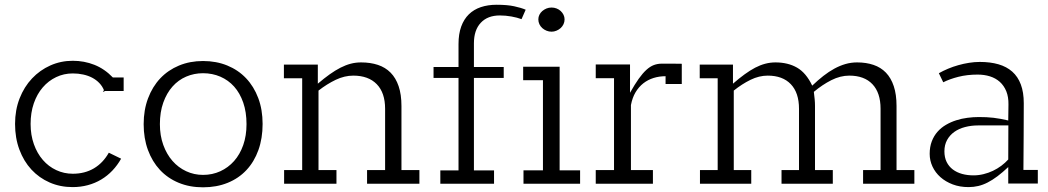

<svg xmlns="http://www.w3.org/2000/svg" viewBox="-20 -780 4450 815"><path d="M423.8 -392.6 422.9 -393.6 421.4 -397Q414.1 -414.6 401.4 -427.7Q388.7 -440.9 371.6 -450Q354.5 -459 333.5 -463.6Q312.5 -468.3 289.1 -468.3Q251 -468.3 218.3 -452.6Q185.5 -437 161.4 -408.9Q137.2 -380.9 123.5 -341.3Q109.9 -301.8 109.9 -253.9Q109.9 -207 123.8 -168Q137.7 -128.9 161.9 -101.1Q186 -73.2 218.8 -57.9Q251.5 -42.5 289.1 -42.5Q339.8 -42.5 378.7 -65.4Q417.5 -88.4 441.9 -131.8L494.1 -106.4Q478.5 -78.6 457.3 -56.2Q436 -33.7 409.9 -18.1Q383.8 -2.4 353 5.9Q322.3 14.2 288.1 14.2Q235.4 14.2 190.7 -5.4Q146 -24.9 113.3 -60.3Q80.6 -95.7 62.3 -145Q43.9 -194.3 43.9 -253.9Q43.9 -313 63.2 -362.3Q82.5 -411.6 116 -447Q149.4 -482.4 193.8 -502.2Q238.3 -522 289.1 -522Q337.4 -522 380.6 -504.9Q423.8 -487.8 459 -451.2H504.9V-393.6H425.8ZM423.8 -392.6 416 -389.6Q417.5 -390.1 419.4 -392.1Q418.5 -391.6 417.7 -391.4Q417 -391.1 417 -391.6Q417 -392.1 418 -393.3Q418.9 -394.5 421.4 -397L423.3 -398.9Q423.3 -397 423.6 -395.5Q423.8 -394 423.8 -392.6Z M841.8 15.1Q784.7 15.1 738.3 -4.2Q691.9 -23.4 658.9 -58.8Q626 -94.2 607.9 -143.6Q589.8 -192.9 589.8 -252.9Q589.8 -313 608.4 -362.5Q627 -412.1 660.2 -447.3Q693.4 -482.4 739.7 -501.7Q786.1 -521 841.8 -521Q897.9 -521 944.6 -502Q991.2 -482.9 1024.4 -448Q1057.6 -413.1 1076.2 -363.8Q1094.7 -314.5 1094.7 -253.9Q1094.7 -192.9 1076.9 -143.1Q1059.1 -93.3 1026.1 -58.1Q993.2 -22.9 946.3 -3.9Q899.4 15.1 841.8 15.1ZM841.8 -469.2Q803.7 -469.2 770.3 -454.8Q736.8 -440.4 712.2 -412.6Q687.5 -384.8 673.1 -344.5Q658.7 -304.2 658.7 -252.9Q658.7 -204.6 673.1 -164.8Q687.5 -125 712.2 -96.9Q736.8 -68.8 770.3 -53.2Q803.7 -37.6 841.8 -37.6Q881.3 -37.6 915 -53Q948.7 -68.4 973.6 -96.4Q998.5 -124.5 1012.5 -164.3Q1026.4 -204.1 1026.4 -252.9Q1026.4 -304.2 1012.5 -344.5Q998.5 -384.8 973.9 -412.4Q949.2 -439.9 915.3 -454.6Q881.3 -469.2 841.8 -469.2Z M1538.1 0V-58.1H1614.7V-318.4Q1614.7 -386.2 1579.3 -422.6Q1543.9 -459 1479.5 -459Q1442.4 -459 1405 -441.2Q1367.7 -423.3 1332 -395.5V-58.1H1408.2V0H1186V-58.1H1262.7V-447.8H1185.1V-505.9H1329.1V-424.8Q1356 -447.8 1379.6 -464.6Q1403.3 -481.4 1425.3 -492.7Q1447.3 -503.9 1468.5 -509.5Q1489.7 -515.1 1512.7 -515.1Q1552.2 -515.1 1584 -504.6Q1615.7 -494.1 1637.9 -471.7Q1660.2 -449.2 1672.1 -414.1Q1684.1 -378.9 1684.1 -330.1V-58.1H1760.3V0Z M2193.8 -698.7Q2175.3 -705.6 2150.9 -710Q2126.5 -714.4 2101.6 -714.4Q2049.8 -714.4 2020.8 -683.3Q1991.7 -652.3 1991.7 -596.2V-495.6H2118.2V-449.2H1991.7V-56.6H2077.1V0H1849.1V-56.6H1926.3V-449.2H1820.3V-495.6H1926.3V-593.3Q1926.3 -635.7 1937.7 -667.2Q1949.2 -698.7 1970.2 -719.2Q1991.2 -739.7 2021.2 -749.8Q2051.3 -759.8 2087.9 -759.8Q2133.3 -759.8 2162.6 -753.4Q2191.9 -747.1 2211.4 -738.8Z M2321.3 -645.5Q2310.1 -645.5 2299.8 -649.7Q2289.6 -653.8 2281.7 -660.9Q2273.9 -668 2269.5 -677.5Q2265.1 -687 2265.1 -697.8Q2265.1 -708 2269.5 -717Q2273.9 -726.1 2281.7 -732.9Q2289.6 -739.7 2299.6 -743.9Q2309.6 -748 2321.3 -748Q2332.5 -748 2342.5 -744.1Q2352.5 -740.2 2360.1 -733.2Q2367.7 -726.1 2372.1 -717Q2376.5 -708 2376.5 -697.8Q2376.5 -687 2372.1 -677.5Q2367.7 -668 2359.9 -660.9Q2352.1 -653.8 2342 -649.7Q2332 -645.5 2321.3 -645.5ZM2355.5 -496.6V-57.1H2442.4V0H2202.1V-57.1H2284.7V-439.5H2200.7V-496.6Z M2805.2 -423.3V-456.5Q2778.3 -456.5 2754.2 -449Q2730 -441.4 2710.7 -426.3Q2691.4 -411.1 2677.7 -388.2Q2664.1 -365.2 2658.2 -334V-58.1H2751.5V0H2508.8V-58.1H2586.4V-448.2H2508.8V-506.3H2654.3V-386.2Q2674.3 -421.9 2691.2 -445.6Q2708 -469.2 2723.9 -483.6Q2739.7 -498 2755.6 -503.9Q2771.5 -509.8 2789.1 -509.8Q2812.5 -509.8 2833 -509.8Q2853.5 -509.8 2874 -509.3V-423.3Z M3643.6 0V-58.1H3717.8V-318.4Q3717.8 -386.2 3683.3 -422.6Q3648.9 -459 3585 -459Q3546.9 -459 3508.8 -439.7Q3470.7 -420.4 3434.6 -390.1Q3437 -371.6 3438.2 -357.9Q3439.5 -344.2 3439.5 -330.1V-58.1H3515.1V0H3297.4V-58.1H3371.6V-318.4Q3371.6 -386.2 3336.9 -422.6Q3302.2 -459 3238.8 -459Q3202.1 -459 3165.8 -441.2Q3129.4 -423.3 3094.7 -395.5V-58.1H3168.9V0H2951.2V-58.1H3026.4V-447.8H2950.2V-505.9H3091.3V-424.8Q3117.7 -447.8 3140.9 -464.6Q3164.1 -481.4 3185.5 -492.7Q3207 -503.9 3228.3 -509.5Q3249.5 -515.1 3271.5 -515.1Q3324.7 -515.1 3363.3 -492.9Q3401.9 -470.7 3427.7 -416.5Q3451.7 -439.5 3475.1 -457.8Q3498.5 -476.1 3522 -488.8Q3545.4 -501.5 3569.1 -508.3Q3592.8 -515.1 3618.2 -515.1Q3656.7 -515.1 3687.7 -504.6Q3718.8 -494.1 3740.5 -471.7Q3762.2 -449.2 3773.9 -414.1Q3785.6 -378.9 3785.6 -330.1V-58.1H3861.3V0Z M4259.8 -1V-70.8Q4235.4 -47.9 4213.9 -31.7Q4192.4 -15.6 4172.4 -5.4Q4152.3 4.9 4132.6 9.5Q4112.8 14.2 4091.3 14.2Q4054.2 14.2 4023.9 2.7Q3993.7 -8.8 3971.9 -28.1Q3950.2 -47.4 3938.2 -73Q3926.3 -98.6 3926.3 -127Q3926.3 -156.7 3935.3 -180.2Q3944.3 -203.6 3959.7 -220.9Q3975.1 -238.3 3995.6 -250.2Q4016.1 -262.2 4039.3 -269.5Q4062.5 -276.9 4086.9 -280Q4111.3 -283.2 4134.8 -283.2Q4151.9 -283.2 4167.2 -282.5Q4182.6 -281.7 4197.5 -280Q4212.4 -278.3 4227.8 -275.4Q4243.2 -272.5 4259.8 -268.6L4260.7 -336.4Q4261.2 -368.7 4251.5 -392.6Q4241.7 -416.5 4224.1 -432.4Q4206.5 -448.2 4182.4 -455.8Q4158.2 -463.4 4129.9 -463.4Q4085.4 -463.4 4047.9 -453.9Q4010.3 -444.3 3983.9 -430.7L3965.3 -469.2Q3983.4 -479.5 4004.4 -488.3Q4025.4 -497.1 4047.9 -503.4Q4070.3 -509.8 4093.5 -513.4Q4116.7 -517.1 4139.2 -517.1Q4183.6 -517.1 4218.3 -507.1Q4252.9 -497.1 4276.9 -475.8Q4300.8 -454.6 4313.2 -421.4Q4325.7 -388.2 4325.7 -341.8Q4325.7 -274.9 4325.2 -206.1Q4324.7 -137.2 4324.2 -58.6H4385.3V-1ZM4131.8 -247.6Q4102.5 -247.6 4076.4 -240.7Q4050.3 -233.9 4031 -220.2Q4011.7 -206.5 4000.2 -185.8Q3988.8 -165 3988.8 -137.7Q3988.8 -111.8 3998.3 -92.5Q4007.8 -73.2 4024.7 -60.5Q4041.5 -47.9 4064 -41.7Q4086.4 -35.6 4112.3 -35.6Q4133.8 -35.6 4154.8 -40.8Q4175.8 -45.9 4194.8 -54.9Q4213.9 -64 4230.5 -76.4Q4247.1 -88.9 4259.8 -103L4260.3 -247.6Z"/></svg>

Font: Twentytwelve Slab Light
Style: TwentytwelveSlab
Weight: 300
Designer: Domenico Catapano
Version: Version 1.00 2012